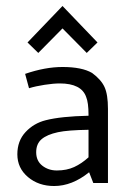

<svg xmlns="http://www.w3.org/2000/svg" viewBox="-20 -612 433 642"><path d="M38 0ZM77 -317 64 -365Q131 -388 189 -388Q254 -388 288 -368Q318 -346 329.5 -321Q341 -296 341 -248V0H292L278 -36Q221 10 161 10Q109 10 73.5 -20Q38 -50 38 -96Q38 -141 65.5 -170.5Q93 -200 133 -210Q184 -223 276 -225V-228Q276 -269 268 -288Q252 -333 180 -333Q159 -333 129.5 -328.5Q100 -324 77 -317ZM276 -86V-178Q207 -177 174 -170Q137 -162 119 -146.5Q101 -131 101 -103Q101 -74 121.5 -58Q142 -42 170 -42Q203 -42 228 -53.5Q253 -65 276 -86ZM270 -435 189 -517 108 -435 72 -470 189 -592 306 -470Z"/></svg>

Font: Cambay Devanagari
Style: Regular
Weight: 400
Designer: Pooja Saxena
Foundry: Pooja Saxena
Version: Version 1.180;PS 001.180;hotconv 1.0.70;makeotf.lib2.5.58329